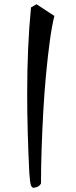

<svg xmlns="http://www.w3.org/2000/svg" viewBox="-20 -770 356 904"><path d="M137 114Q130 114 125.5 101.5Q121 89 118 44Q113 -56 110.5 -149.5Q108 -243 108 -330Q108 -552 126 -735L152 -750L236 -695Q224 -647 214.5 -576.5Q205 -506 197 -422Q189 -338 184 -248.5Q179 -159 176 -71Q173 17 173 94Q166 106 155.5 110Q145 114 137 114Z"/></svg>

Font: Julee
Style: Regular
Weight: 400
Designer: Julian Tunni
Foundry: Julian Tunni
Version: Version 1.002; ttfautohint (v1.8.4.7-5d5b);gftools[0.9.23]